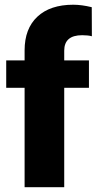

<svg xmlns="http://www.w3.org/2000/svg" viewBox="-20 -780 403 800"><path d="M82.5 0V-414.1H5.9V-528.3H82.5V-570.3Q82.5 -660.6 135.7 -710.4Q189 -760.3 285.2 -760.3Q320.3 -760.3 362.3 -750L362.8 -628.9Q347.7 -633.3 322.3 -633.3Q247.6 -633.3 247.6 -568.8V-528.3H350.6V-414.1H247.6V0Z"/></svg>

Font: Roboto
Style: Regular
Weight: 900
Designer: Google
Version: Version 2.001171; 2014